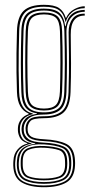

<svg xmlns="http://www.w3.org/2000/svg" viewBox="-20 -626 376 798"><path d="M162.5 152.2Q105.2 152.2 70.9 132.6Q36.5 113 35.2 61.8Q35 55.5 35.2 51.1Q35.5 46.8 35.8 42Q37 13.5 53.6 -5.4Q70.2 -24.2 93.8 -28.8V-30.8Q70.2 -39.2 62.9 -53.5Q55.5 -67.8 54.5 -82Q54.2 -86.5 54.4 -88.6Q54.5 -90.8 54.5 -94.5Q55.5 -113.8 66.8 -129Q78 -144.2 99 -151.5V-154.2Q76.8 -163.2 64.2 -184.8Q51.8 -206.2 50.5 -243.5Q49 -287.8 48.5 -325.6Q48 -363.5 48.5 -404Q49 -444.5 50.5 -497Q52 -555.2 77.9 -580.6Q103.8 -606 162.5 -606Q205 -606 225 -592.8Q245 -579.5 253.2 -552.2H255.2Q265 -575 288.4 -587.6Q311.8 -600.2 332.2 -600V-592Q299 -591.5 279 -574.4Q259 -557.2 254 -535.8H252Q246 -567.8 226.5 -582.9Q207 -598 162.5 -598Q107.2 -598 84.2 -574.1Q61.2 -550.2 59.8 -497.2Q58.5 -451 57.9 -412.4Q57.2 -373.8 57.5 -333.8Q57.8 -293.8 59.5 -243.2Q62.2 -166 116 -154.5V-151.5Q89.8 -145.5 76.8 -130Q63.8 -114.5 62.8 -94.5Q62.2 -87.8 62.8 -82Q63.5 -65.5 72.9 -51.1Q82.2 -36.8 111 -30.5V-28.8Q82.8 -24.5 64 -7.1Q45.2 10.2 43.8 42Q43.2 47.8 43 51.4Q42.8 55 43 62Q44.5 111 76.6 128Q108.8 145 162.5 145Q216.8 145 248.8 127.9Q280.8 110.8 283.5 61.8Q283.8 55.2 283.6 51.5Q283.5 47.8 283.2 41.5Q281 -7.5 249.5 -22.2Q218 -37 163.5 -39.5Q120.5 -41.5 104.6 -52.1Q88.8 -62.8 87 -81.5Q86 -90.2 86.2 -94.5Q88.2 -118.2 103.4 -130.6Q118.5 -143 162.5 -142.8Q211.5 -142.2 237 -163.6Q262.5 -185 264.8 -242Q266.2 -286.5 266.6 -323.2Q267 -360 266.6 -399.5Q266.2 -439 265.2 -491.8Q264.8 -524.8 280.9 -547.2Q297 -569.8 332.2 -569.2V-561.2Q273 -561.8 274 -481.5Q275 -415.5 275.2 -362.4Q275.5 -309.2 273.2 -243Q271 -184.2 245.4 -159.6Q219.8 -135 162.5 -134.8Q118 -134.5 107 -123.4Q96 -112.2 94.8 -93.2Q94.5 -88.8 95 -83.8Q96.5 -65.8 111 -57.4Q125.5 -49 163.5 -47.2Q223.2 -44.2 256.2 -27.6Q289.2 -11 291.8 42Q292.2 49.5 292.1 52.1Q292 54.8 291.8 61.8Q289.5 112.5 255.8 132.4Q222 152.2 162.5 152.2ZM162.5 138Q111.8 138 81.8 123.1Q51.8 108.2 50 62Q49.8 55.5 50 51.4Q50.2 47.2 50.5 42Q54 -21.2 126.2 -28.2V-30.2Q94 -36 82.8 -50Q71.5 -64 70 -82Q69.5 -86.8 69.6 -88.5Q69.8 -90.2 69.8 -94.5Q70.8 -115.5 85 -131.8Q99.2 -148 133.5 -152.8V-154.8Q100.2 -160.2 85.1 -181Q70 -201.8 68.8 -243.8Q66.8 -302.2 66.6 -361.4Q66.5 -420.5 68.8 -496.8Q70.2 -549.8 92.9 -570Q115.5 -590.2 162.5 -590.2Q206.5 -590.2 226.1 -573.2Q245.8 -556.2 250.8 -517.2H252.8Q264.8 -583.8 332.2 -585V-577Q295.8 -576.8 275.4 -553Q255 -529.2 256.2 -487.8Q258.2 -415.8 258.2 -360.2Q258.2 -304.8 256.2 -244.2Q254 -189.5 230.5 -169.8Q207 -150 162.5 -150Q118.8 -150.2 99.6 -134.1Q80.5 -118 78.8 -95.8Q78.2 -87.5 78.8 -82Q80.5 -61.8 97.9 -48.4Q115.2 -35 163.5 -33Q214.5 -30.8 244.4 -17.1Q274.2 -3.5 276 42Q276.2 48 276.2 51.2Q276.2 54.5 276 62Q274 107.5 243.5 122.8Q213 138 162.5 138ZM162.5 -159Q205.5 -159 225.5 -177.5Q245.5 -196 247.2 -244.2Q249.2 -297.8 249.4 -361.1Q249.5 -424.5 247.5 -496.5Q246 -544.5 225.4 -563.4Q204.8 -582.2 162.5 -582.2Q118.5 -582.2 98.9 -563.4Q79.2 -544.5 77.8 -496.2Q75.5 -426.8 75.5 -365.2Q75.5 -303.8 77.8 -244.2Q79.5 -197 99.1 -178Q118.8 -159 162.5 -159ZM162.5 -166.8Q125 -166.8 106.8 -182.9Q88.5 -199 86.8 -244.2Q84.8 -301.5 84.8 -367.4Q84.8 -433.2 86.8 -496.2Q88.2 -541.5 106.1 -557.9Q124 -574.2 162.5 -574.2Q202.5 -574.2 219.6 -557.5Q236.8 -540.8 238.2 -496.2Q240.5 -428.2 240.4 -364.4Q240.2 -300.5 238 -244.8Q236.2 -200 218.6 -183.4Q201 -166.8 162.5 -166.8ZM162.5 -174.8Q197.5 -174.8 212.4 -189.9Q227.2 -205 229 -245Q231 -299.5 231.1 -366.4Q231.2 -433.2 229.2 -496Q227.8 -537.2 212.5 -551.8Q197.2 -566.2 162.5 -566.2Q128.2 -566.2 112.9 -551.8Q97.5 -537.2 96 -495.8Q93.8 -434.2 93.8 -368.9Q93.8 -303.5 96 -244.8Q97.5 -203.5 113.2 -189.1Q129 -174.8 162.5 -174.8ZM162.5 130.8Q210.2 130.8 238 117.4Q265.8 104 267.5 62Q267.8 55.5 267.6 51.2Q267.5 47 267 42Q265.2 -0.5 237.6 -11.6Q210 -22.8 163.8 -25.8Q114.2 -28.8 87.9 -13Q61.5 2.8 58.8 41.8Q58.2 47.8 58 51.8Q57.8 55.8 58 62.2Q59.5 104.8 87.9 117.8Q116.2 130.8 162.5 130.8ZM162.5 123.5Q120.2 123.5 94 112.6Q67.8 101.8 66.2 62.2Q66 57 66 52.1Q66 47.2 66.2 41.2Q68.2 1.8 95.1 -9.8Q122 -21.2 164.2 -19.2Q205.5 -17.2 231.6 -7.9Q257.8 1.5 259.2 42Q259.8 49 259.6 52.9Q259.5 56.8 259.2 62.5Q257.8 101.8 231.2 112.6Q204.8 123.5 162.5 123.5ZM162.5 116.2Q199.5 116.2 224.1 107.6Q248.8 99 250.5 62.5Q250.8 56.5 250.5 51.8Q250.2 47 250.2 42Q249 5.5 224.8 -2.2Q200.5 -10 163.5 -12Q124.2 -14 99.9 -4Q75.5 6 74.5 42Q74.2 47 74.4 52.8Q74.5 58.5 74.5 62.5Q76.2 98.8 100.5 107.5Q124.8 116.2 162.5 116.2Z"/></svg>

Font: Big Shoulders Inline Display Light
Style: Regular
Weight: 300
Designer: Patric King
Foundry: XO Type Co
Version: Version 1.000